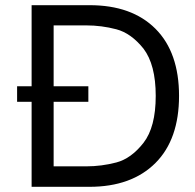

<svg xmlns="http://www.w3.org/2000/svg" viewBox="-20 -720 754 741"><path d="M102 -700V-387H46V-327H102V1H325C434 1 519 -30 580 -91C641 -152 671 -239 671 -350C671 -461 641 -548 580 -609C519 -670 434 -700 326 -700ZM187 -78V-327H321V-387H187V-622H313C352 -622 391 -617 429 -607C467 -597 502 -572 534 -532C565 -491 581 -431 581 -350C581 -269 565 -209 534 -169C502 -128 467 -103 429 -93C391 -83 352 -78 313 -78Z"/></svg>

Font: Be Vietnam
Style: Regular
Weight: 400
Designer: Gabriel Lam
Foundry: TypeRant
Version: Version 4.000